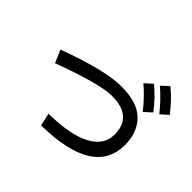

<svg xmlns="http://www.w3.org/2000/svg" viewBox="-181 -1137 1362 1362"><g transform="rotate(45 500.0 -456.0)"><path d="M88.9 -510.7Q416 -631.8 579.1 -631.8Q743.2 -631.8 817.4 -555.7Q891.6 -479.5 891.6 -356.4Q891.6 -40 372.1 -33.2L350.6 -128.9Q567.4 -131.8 677.2 -190.4Q787.1 -249 787.1 -356.4Q787.1 -537.1 579.1 -537.1Q460 -537.1 129.9 -415ZM768.6 -828.1 824.2 -878.9Q902.3 -813.5 964.8 -731.4L909.2 -681.6Q844.7 -763.7 768.6 -828.1ZM673.8 -757.8 729.5 -808.6Q807.6 -743.2 870.1 -661.1L814.5 -610.4Q748 -695.3 673.8 -757.8Z"/></g></svg>

Font: Gothic A1 SemiBold
Style: Regular
Weight: 600
Version: Version 2.50